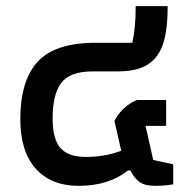

<svg xmlns="http://www.w3.org/2000/svg" viewBox="-20 -597 619 624"><path d="M46 -210Q46 -334 102 -396Q158 -458 292 -458H410Q421 -505 421 -577H525Q525 -503 511 -457.5Q497 -412 462 -388.5Q427 -365 364 -365H282Q207 -365 179 -327.5Q151 -290 151 -212Q151 -145 176.5 -116Q202 -87 259 -87Q321 -87 374 -107L352 -204Q362 -225 382 -244Q402 -263 425 -272H520V-188H453L478 -77L543 -63V2Q516 7 485 7Q451 7 433.5 -5.5Q416 -18 404 -43H396Q333 7 236 7Q146 7 96 -49Q46 -105 46 -210Z"/></svg>

Font: Athiti SemiBold
Style: Regular
Weight: 600
Designer: CadsonDemak Team
Foundry: CadsonDemak
Version: Version 1.033